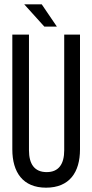

<svg xmlns="http://www.w3.org/2000/svg" viewBox="-20 -860 427 888"><path d="M92 -840 185 -737H243L173 -840ZM350 -700H277V-165C277 -102 252 -64 196 -64C139 -64 114 -102 114 -165V-700H37V-169C37 -63 86 8 193 8C301 8 350 -63 350 -169Z"/></svg>

Font: VL Bebas Neue Regular
Style: Regular
Weight: 400
Designer: Ryoichi Tsunekawa
Foundry: Ryoichi Tsunekawa
Version: Version 001.003